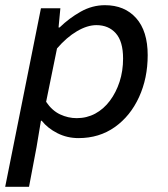

<svg xmlns="http://www.w3.org/2000/svg" viewBox="-29 -521 649 741"><path d="M-9 200 129 -489H204L197 -415H201Q238 -451 282.5 -476Q327 -501 376 -501Q452 -501 496.5 -451Q541 -401 541 -308Q541 -219 507.5 -146Q474 -73 414 -30.5Q354 12 274 12Q230 12 192.5 -7Q155 -26 132 -55H129L112 47L83 200ZM267 -65Q306 -65 338.5 -82.5Q371 -100 395 -132Q419 -164 432.5 -205.5Q446 -247 446 -295Q446 -361 418 -392.5Q390 -424 343 -424Q308 -424 268 -400.5Q228 -377 191 -334L149 -128Q172 -94 203 -79.5Q234 -65 267 -65Z"/></svg>

Font: Source Code Pro ExtraLight Medium
Style: Italic
Weight: 500
Italic angle: -11°
Monospace: yes
Version: Version 1.016;hotconv 1.0.116;makeotfexe 2.5.65601